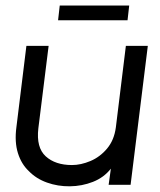

<svg xmlns="http://www.w3.org/2000/svg" viewBox="-20 -665 575 691"><path d="M450 0H371L379 -58Q354 -26 314.5 -10.5Q275 5 231.5 5.5Q188 6 149 -8Q110 -22 84 -49Q57 -74 44.5 -114Q32 -154 39 -207L75 -500H155L118 -203Q110 -134 144.5 -102.5Q179 -71 239 -71Q271 -71 305.5 -85.5Q340 -100 365.5 -130.5Q391 -161 397 -207L433 -500H512ZM439 -592H189L195 -645H445Z"/></svg>

Font: Kulim Park
Style: Italic
Weight: 400
Italic angle: -8°
Designer: Noponies / Dale Sattler
Foundry: Noponies
Version: Version 1.000; ttfautohint (v1.8.3)